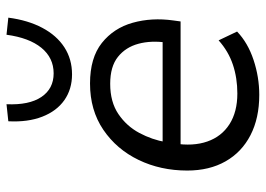

<svg xmlns="http://www.w3.org/2000/svg" viewBox="-130 -654 793 572"><g transform="rotate(-90 266.0 -367.5)"><path d="M269.9 8.9Q200.7 8.9 149.9 -17.2Q99.1 -43.4 71.8 -91.6Q44.4 -139.7 44.4 -205.6Q44.4 -285 76 -350.5Q107.6 -416.1 165.9 -455.7Q224.3 -495.3 303.8 -495.3Q380.1 -495.3 424.5 -460.1Q468.8 -424.8 484.7 -368.2Q500.6 -311.5 491.6 -247.3L488.6 -225.5H106.8L114.7 -279H443.4L425.4 -265.6Q432.4 -313 422.1 -351.1Q411.8 -389.3 383 -412.2Q354.3 -435.2 302.8 -435.2Q248.7 -435.2 212.6 -410.7Q176.6 -386.2 156.4 -348.3Q136.2 -310.5 129.1 -269.2L125.2 -245.1Q116.1 -188.1 131 -145.7Q145.8 -103.3 182.5 -79.8Q219.2 -56.4 274 -56.4Q320.2 -56.4 359.9 -69.7Q399.7 -83 432.3 -112.2L458.5 -57.2Q425.1 -25.1 373.9 -8.1Q322.7 8.9 269.9 8.9ZM331 -548.9Q286.8 -548.9 254.1 -571.8Q221.5 -594.8 204.9 -637.5Q188.2 -680.2 191.2 -738.7L242 -744.1Q239 -676.7 263.6 -640.2Q288.2 -603.7 333.9 -603.7Q380.2 -603.7 410.1 -640.2Q439.9 -676.7 449 -744.1L499.9 -738.7Q492.3 -680.2 469.6 -637.5Q447 -594.8 411.7 -571.8Q376.3 -548.9 331 -548.9Z"/></g></svg>

Font: Nunito Sans 12pt ExtraLight
Style: Italic
Weight: 200
Italic angle: -9°
Designer: Vernon Adams
Foundry: Vernon Adams
Version: Version 3.101;gftools[0.9.27]